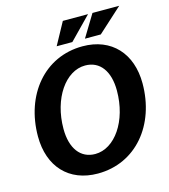

<svg xmlns="http://www.w3.org/2000/svg" viewBox="-127 -975 961 1089"><g transform="rotate(-15 353.0 -430.0)"><path d="M313 14C537 14 689 -171 689 -415C689 -591 584 -706 414 -706C190 -706 38 -521 38 -277C38 -100 143 14 313 14ZM327 -97C241 -97 189 -166 189 -281C189 -460 285 -597 400 -597C487 -597 538 -527 538 -413C538 -234 442 -97 327 -97ZM439 -744H532L675 -874H518ZM273 -744H365L492 -874H344Z"/></g></svg>

Font: Ronzino Bold
Style: Italic
Weight: 700
Italic angle: -8°
Designer: Nunzio Mazzaferro
Foundry: Collletttivo
Version: Version 1.000;Glyphs 3.3 (3337)